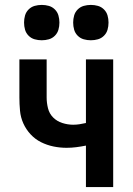

<svg xmlns="http://www.w3.org/2000/svg" viewBox="-20 -762 540 782"><path d="M330 0V-169Q310 -165 290.5 -162.5Q271 -160 251 -160Q224 -160 197.5 -165.5Q171 -171 147 -183Q123 -195 104.5 -215Q86 -235 75 -259.5Q64 -284 61.5 -311Q59 -338 59 -365V-520H170V-365Q170 -343 175.5 -321Q181 -299 196.5 -283.5Q212 -268 234 -261Q256 -254 278 -254Q291 -254 304 -256Q317 -258 330 -261V-520H441V0ZM350 -598Q335 -598 321 -602Q307 -606 296.5 -616.5Q286 -627 282 -641Q278 -655 278 -670Q278 -685 282 -699Q286 -713 296.5 -723.5Q307 -734 321 -738Q335 -742 350 -742Q365 -742 379 -738Q393 -734 403.5 -723.5Q414 -713 418 -699Q422 -685 422 -670Q422 -655 418 -641Q414 -627 403.5 -616.5Q393 -606 379 -602Q365 -598 350 -598ZM150 -598Q135 -598 121 -602Q107 -606 96.5 -616.5Q86 -627 82 -641Q78 -655 78 -670Q78 -685 82 -699Q86 -713 96.5 -723.5Q107 -734 121 -738Q135 -742 150 -742Q165 -742 179 -738Q193 -734 203.5 -723.5Q214 -713 218 -699Q222 -685 222 -670Q222 -655 218 -641Q214 -627 203.5 -616.5Q193 -606 179 -602Q165 -598 150 -598Z"/></svg>

Font: Zed Mono
Style: Bold
Weight: 700
Monospace: yes
Designer: Belleve Invis
Foundry: Belleve Invis
Version: Version 1.0.0; ttfautohint (v1.8.4)